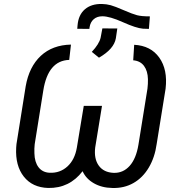

<svg xmlns="http://www.w3.org/2000/svg" viewBox="-20 -936 894 967"><path d="M655.8 -710.4Q739.3 -706.1 782.2 -645.8Q825.2 -585.4 814 -489.3L769 -210.4Q759.8 -143.6 729.5 -92.3Q699.2 -41 652.1 -14.2Q605 12.7 545.4 10.7Q492.7 9.8 452.9 -12.9Q413.1 -35.6 396 -73.7Q329.6 12.7 222.7 10.7Q143.1 8.3 99.9 -46.6Q56.6 -101.6 61.5 -191.9L63 -210.4L109.4 -501.5Q126.5 -599.6 185.5 -654.8Q244.6 -709.5 337.4 -711.4L328.6 -634.3Q222.2 -630.9 198.2 -481L154.8 -210Q152.3 -188 153.3 -163.6Q154.3 -120.1 173.8 -94Q193.4 -67.9 229.5 -65.9Q282.2 -63.5 319.6 -97.7Q356.9 -131.8 367.2 -193.4L401.9 -402.8H493.7L459.5 -193.4Q452.6 -136.2 477.5 -101.8Q502.4 -67.4 552.7 -65.4Q600.1 -64 632.8 -100.3Q665.5 -136.7 677.2 -207L722.7 -489.7Q725.6 -512.7 725.1 -537.1Q724.1 -578.6 705.3 -604Q686.5 -629.4 650.9 -632.3ZM734.9 -853.5 730 -790.5 699.7 -791.5Q665.5 -794.4 599.1 -824.2Q532.7 -854 495.6 -854Q469.2 -854 452.4 -839.6Q435.5 -825.2 431.2 -799.3L430.2 -790.5L369.1 -791L370.6 -808.6Q375 -861.3 407.5 -889.2Q439.9 -917 493.2 -916Q516.6 -915.5 537.8 -909.7Q559.1 -903.8 603.5 -884.5Q647.9 -865.2 670.2 -859.4Q692.4 -853.5 734.9 -853.5ZM442.4 -674.8Q479.5 -714.4 486.8 -746.1L495.6 -793L570.8 -792.5L563.5 -743.2Q554.2 -689 478.5 -645.5Z"/></svg>

Font: Roboto
Style: Italic
Weight: 400
Italic angle: -12°
Designer: Google
Version: Version 2.134; 2016; ttfautohint (v1.6)